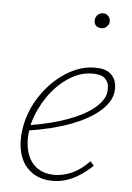

<svg xmlns="http://www.w3.org/2000/svg" viewBox="-48 -647 472 689"><g transform="rotate(5 188.0 -302.5)"><path d="M168 5Q120 5 88 -20Q56 -45 45.5 -90Q35 -135 48 -194Q62 -253 98.5 -303Q135 -353 184 -383Q233 -413 284 -413Q320 -413 337.5 -399Q355 -385 359.5 -365.5Q364 -346 360 -326Q353 -292 316 -260.5Q279 -229 215.5 -205Q152 -181 62 -167V-186Q143 -199 202 -220.5Q261 -242 295 -269.5Q329 -297 335 -326Q337 -337 335.5 -352Q334 -367 321 -379Q308 -391 277 -391Q232 -391 190 -363Q148 -335 117.5 -290Q87 -245 73 -195Q61 -143 69 -102.5Q77 -62 103.5 -39.5Q130 -17 172 -17Q202 -17 233.5 -30.5Q265 -44 297 -77L310 -62Q287 -40 263.5 -25Q240 -10 216.5 -2.5Q193 5 168 5ZM294 -556Q286 -556 279.5 -559.5Q273 -563 270 -569.5Q267 -576 268 -584Q269 -595 277 -602.5Q285 -610 296 -610Q304 -610 310 -606Q316 -602 319 -596Q322 -590 322 -581Q321 -571 313 -563.5Q305 -556 294 -556Z"/></g></svg>

Font: Ysabeau Office Thin
Style: Italic
Weight: 250
Italic angle: -12°
Designer: Christian Thalmann (Catharsis Fonts)
Version: Version 2.001;gftools[0.9.30]; featfreeze: tnum,lnum,ss02